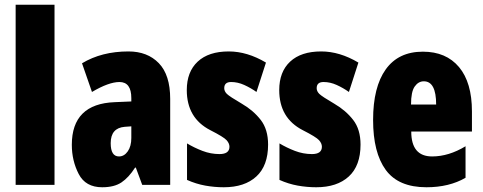

<svg xmlns="http://www.w3.org/2000/svg" viewBox="-20 -780 2037 810"><path d="M210 -760H46V0H210Z M534 -198Q534 -163 519 -141.5Q504 -120 482 -120Q447 -120 447 -176Q447 -240 506 -245L534 -247ZM326 -513 368 -392Q439 -434 484 -434Q534 -434 534 -366V-352L464 -349Q283 -342 283 -169Q283 -102 312 -46Q341 10 411 10Q462 10 492.5 -10.5Q523 -31 550 -73H553L580 0H698V-363Q698 -464 650 -513.5Q602 -563 522 -563Q409 -563 326 -513Z M1001 -342Q948 -373 937 -384Q926 -395 926 -408Q926 -434 955 -434Q983 -434 1010.5 -421.5Q1038 -409 1062 -392L1102 -516Q1023 -563 945 -563Q860 -563 814 -520Q768 -477 768 -400Q768 -282 867 -231Q924 -202 936 -188.5Q948 -175 948 -161Q948 -130 906 -130Q869 -130 834 -143.5Q799 -157 769 -175V-21Q807 -4 846 3Q885 10 924 10Q1012 10 1061.5 -35.5Q1111 -81 1111 -170Q1111 -234 1080 -274Q1049 -314 1001 -342Z M1391 -342Q1338 -373 1327 -384Q1316 -395 1316 -408Q1316 -434 1345 -434Q1373 -434 1400.5 -421.5Q1428 -409 1452 -392L1492 -516Q1413 -563 1335 -563Q1250 -563 1204 -520Q1158 -477 1158 -400Q1158 -282 1257 -231Q1314 -202 1326 -188.5Q1338 -175 1338 -161Q1338 -130 1296 -130Q1259 -130 1224 -143.5Q1189 -157 1159 -175V-21Q1197 -4 1236 3Q1275 10 1314 10Q1402 10 1451.5 -35.5Q1501 -81 1501 -170Q1501 -234 1470 -274Q1439 -314 1391 -342Z M1554 -274Q1554 -136 1607.5 -63Q1661 10 1779 10Q1875 10 1944 -30V-163Q1873 -120 1803 -120Q1715 -120 1715 -225H1971V-310Q1971 -432 1916.5 -497Q1862 -562 1764 -562Q1661 -562 1607.5 -487.5Q1554 -413 1554 -274ZM1820 -339H1714Q1714 -393 1729.5 -415Q1745 -437 1768 -437Q1820 -437 1820 -339Z"/></svg>

Font: Noto Sans Display Condensed Black
Style: Regular
Weight: 900
Width: 3
Designer: Monotype Design team
Foundry: Monotype Imaging Inc.
Version: 1.000